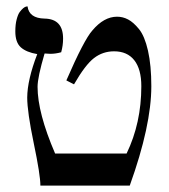

<svg xmlns="http://www.w3.org/2000/svg" viewBox="-20 -579 526 599"><path d="M96.2 -410.2Q62 -416 44.9 -431.4Q27.8 -446.8 27.8 -481Q27.8 -502.9 32 -518.6Q36.1 -534.2 41.5 -541.5Q46.9 -548.8 52.5 -553.5Q58.1 -558.1 62 -558.6L65.9 -559.1Q70.8 -522 119.1 -521Q177.2 -520 176.8 -458Q176.8 -437 170.9 -416Q153.8 -411.1 137.2 -411.1Q134.3 -411.1 128.2 -411.6Q122.1 -412.1 119.1 -412.1Q97.2 -337.9 97.2 -308.1Q97.2 -227.1 151.9 -100.1H375Q420.9 -195.3 420.9 -310.1Q420.9 -363.3 398.9 -391.1Q377 -418.9 335.9 -418.9Q300.8 -418.9 273.4 -397.9Q246.1 -377 210.9 -315.9L187 -328.1Q242.2 -455.1 268.1 -483.9Q304.2 -526.9 345.2 -526.9Q363.3 -526.9 379.6 -518.3Q396 -509.8 413.6 -488.3Q431.2 -466.8 441.7 -420.9Q452.1 -375 452.1 -310.1Q452.1 -187 384.8 0H106Q106 -33.2 85.4 -131.6Q64.9 -230 64.9 -274.9Q65.4 -330.1 96.2 -410.2Z"/></svg>

Font: Linux Libertine Display
Style: Regular
Weight: 400
Designer: Philipp H. Poll
Foundry: Philipp H. Poll
Version: Version 5.0.9